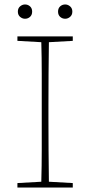

<svg xmlns="http://www.w3.org/2000/svg" viewBox="-20 -840 404 860"><path d="M92 -756Q80 -756 70 -764.5Q60 -773 60 -788Q60 -803 70 -811.5Q80 -820 92 -820Q105 -820 114.5 -811.5Q124 -803 124 -788Q124 -773 114.5 -764.5Q105 -756 92 -756ZM272 -756Q259 -756 249.5 -764.5Q240 -773 240 -788Q240 -803 249.5 -811.5Q259 -820 272 -820Q284 -820 294 -811.5Q304 -803 304 -788Q304 -773 294 -764.5Q284 -756 272 -756ZM58 -657V-677H306V-657L199 -651Q198 -581 197.5 -509.5Q197 -438 197 -367V-310Q197 -239 197.5 -168Q198 -97 199 -26L306 -20V0H58V-20L165 -26Q167 -97 167 -168Q167 -239 167 -310V-367Q167 -438 167 -509.5Q167 -581 165 -651Z"/></svg>

Font: Source Serif Pro ExtraLight
Style: Regular
Weight: 200
Designer: Frank Grießhammer
Foundry: Adobe Systems Incorporated
Version: Version 3.001;hotconv 1.0.111;makeotfexe 2.5.65597